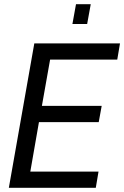

<svg xmlns="http://www.w3.org/2000/svg" viewBox="-20 -892 590 912"><path d="M22 0 143 -686H550L537 -609H218L179 -389H463L449 -312H165L124 -77H448L435 0ZM324 -778 341 -872H411L394 -778Z"/></svg>

Font: Archivo Condensed
Style: Italic
Weight: 400
Width: 3
Italic angle: -10°
Designer: Hector Gatti
Foundry: Omnibus-Type
Version: Version 2.001